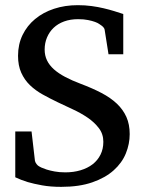

<svg xmlns="http://www.w3.org/2000/svg" viewBox="-20 -707 561 743"><path d="M481.9 -188Q481.9 -149.9 467 -113.3Q452.1 -76.7 419.9 -47.9Q387.7 -19 337.4 -1.5Q287.1 16.1 216.8 16.1Q175.8 16.1 143.3 10.3Q110.8 4.4 87.4 -2.4Q60.5 -10.7 39.1 -21V-198.2H102.1L115.2 -85Q116.2 -79.1 121.3 -72.3Q126.5 -65.4 131.8 -63L140.1 -58.6Q147.5 -55.2 160.2 -51Q172.9 -46.9 191.2 -43.5Q209.5 -40 232.9 -40Q264.6 -40 291.7 -48.1Q318.8 -56.2 338.4 -71.3Q357.9 -86.4 368.9 -108.4Q379.9 -130.4 379.9 -158.2Q379.9 -188.5 362.5 -211.2Q345.2 -233.9 319.1 -251.7Q293 -269.5 262.2 -283.7Q231.4 -297.9 204.1 -311Q173.3 -325.7 145.3 -341.3Q117.2 -356.9 95.9 -377.4Q74.7 -397.9 62.3 -425.5Q49.8 -453.1 49.8 -491.2Q49.8 -535.6 67.4 -571.8Q85 -607.9 116 -633.5Q147 -659.2 189.2 -673.1Q231.4 -687 280.8 -687Q309.1 -687 334.2 -683.6Q359.4 -680.2 381.1 -675Q402.8 -669.9 421.6 -664.1Q440.4 -658.2 457 -652.8V-497.1H399.9L384.8 -592.8Q383.8 -597.7 379.2 -602.5Q374.5 -607.4 370.1 -609.9Q369.1 -610.4 363.8 -614.3Q358.4 -618.2 347.9 -622.1Q337.4 -626 321 -629.4Q304.7 -632.8 282.2 -632.8Q252 -632.8 228 -624Q204.1 -615.2 187.5 -599.4Q170.9 -583.5 161.9 -562Q152.8 -540.5 152.8 -515.1Q152.8 -492.2 161.9 -473.4Q170.9 -454.6 188.7 -438.7Q206.5 -422.9 232.4 -409.2Q258.3 -395.5 292 -382.8Q337.4 -365.7 372.8 -347.2Q408.2 -328.6 432.4 -305.7Q456.5 -282.7 469.2 -254.2Q481.9 -225.6 481.9 -188Z"/></svg>

Font: BabelStone Ogham Bound
Style: Regular
Weight: 400
Designer: Andrew West
Foundry: BabelStone
Version: Version 2.02 March 14, 2022